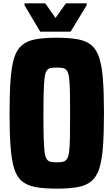

<svg xmlns="http://www.w3.org/2000/svg" viewBox="-20 -1025 640 1145"><path d="M318 100Q244 100 193.5 91Q143 82 111.5 56Q80 30 64.5 -20Q49 -70 43 -150.5Q37 -231 37 -350Q37 -469 43 -549.5Q49 -630 64.5 -680Q80 -730 111.5 -756Q143 -782 193.5 -791Q244 -800 318 -800Q392 -800 442.5 -791Q493 -782 524.5 -756Q556 -730 572 -680Q588 -630 594 -549.5Q600 -469 600 -350Q600 -231 594 -150.5Q588 -70 572 -20Q556 30 524.5 56Q493 82 442.5 91Q392 100 318 100ZM318 -57Q341 -57 356 -60.5Q371 -64 380 -78Q389 -92 392.5 -122Q396 -152 397 -205Q398 -258 398 -340Q398 -422 397 -475Q396 -528 392.5 -558Q389 -588 380 -602Q371 -616 356 -619Q341 -622 318 -622Q295 -622 280.5 -619Q266 -616 257.5 -602Q249 -588 245.5 -558Q242 -528 240.5 -475Q239 -422 239 -340Q239 -258 240.5 -205Q242 -152 245.5 -122Q249 -92 257.5 -78Q266 -64 280.5 -60.5Q295 -57 318 -57ZM220 -836 126 -994V-1005H250L311 -918L373 -1005H497V-994L401 -836Z"/></svg>

Font: Farlight84_Sys_V01
Style: Bold
Weight: 700
Designer: Monotype Design Team, Nadine Chahine and Nizar Qandah
Foundry: Monotype Imaging Inc.
Version: Version 2.004;October 31, 2024;FontCreator 14.0.0.2814 64-bi